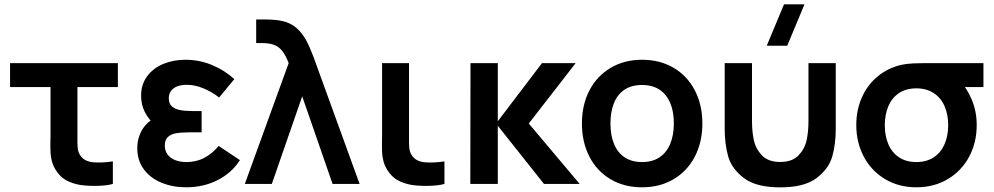

<svg xmlns="http://www.w3.org/2000/svg" viewBox="-20 -822 4443 858"><path d="M336.8 4.2Q301.6 -2 274.8 -16.9Q248 -31.8 228.2 -63.8Q217 -82.2 211.9 -101.4Q206.8 -120.6 205.8 -140Q204.8 -159.3 205.2 -193.5Q205.7 -200.1 205.7 -206.9Q205.7 -213.7 205.7 -220.7V-433H25V-540H506.7V-433H326V-227.3V-210.9Q325.5 -178.5 327.2 -160.9Q329 -143.2 337 -130.2Q346.3 -114.6 361.6 -106.6Q376.8 -98.6 396 -96.8Q435.9 -93.5 484.3 -100.8V0Q455.8 8 411.6 8.6Q367.5 9.2 336.8 4.2Z M812 15Q889.2 15 952.6 -17.2Q1016 -49.5 1052.2 -106.5L957.2 -169.8Q927.6 -134.4 892 -116.1Q856.5 -97.8 813.8 -97.8Q784.1 -97.8 762 -106.8Q740 -115.7 728.3 -132.4Q716.5 -149.1 716.5 -171.7Q716.5 -196.8 730 -209.5Q743.6 -222.2 765.1 -226.2Q786.7 -230.3 821.7 -230.5Q826.3 -230.6 831.3 -230.6Q836.3 -230.7 841 -230.7H881V-325.8H841.2Q806.3 -325.8 783.7 -330.3Q761.1 -334.8 747.7 -347.2Q734.3 -359.6 734.3 -382.8Q734.3 -403.4 745.1 -417Q755.9 -430.5 773.9 -436.8Q791.9 -443 814.3 -443Q851.1 -443 889 -427.3Q926.8 -411.7 959.2 -386.3L1027.2 -468.5Q981.3 -509.7 925.4 -532.3Q869.5 -555 808.5 -555Q755.3 -555 710 -536.5Q664.8 -517.9 637.6 -481.3Q610.5 -444.8 610.5 -393.8Q610.5 -355.1 627 -321.7Q643.5 -288.3 678.2 -258.8L680 -298Q652.8 -286.7 633.3 -266Q613.8 -245.3 603.7 -218Q593.5 -190.7 593.5 -159.3Q593.5 -104.8 622.8 -65.3Q652.1 -25.9 701.8 -5.5Q751.6 15 812 15Z M1270 -540Q1267.8 -545.8 1265.3 -551.2Q1262.9 -556.6 1260.8 -561.8Q1248.6 -587.4 1234.8 -601.7Q1220.9 -616 1201 -622.8Q1181.2 -629.5 1150.7 -629.5H1124.8V-735H1162.3Q1211.9 -735 1243.2 -727.7Q1280.2 -719.1 1305.9 -696.1Q1331.5 -673.1 1348.3 -641.8Q1365.2 -610.4 1382.5 -563.7Q1384.5 -558.1 1386.7 -552Q1388.9 -546 1391 -540L1587 0H1466.2L1330.5 -391.5L1194.7 0H1074Z M1818.6 4.2Q1783.3 -2 1756.5 -16.9Q1729.8 -31.8 1709.9 -63.8Q1698.8 -82.2 1693.6 -101.4Q1688.5 -120.6 1687.5 -140Q1686.6 -159.3 1687 -193.5Q1687.4 -200.1 1687.4 -206.9Q1687.4 -213.7 1687.4 -220.7V-540H1807.8V-227.3V-210.9Q1807.2 -178.5 1809 -160.9Q1810.8 -143.2 1818.8 -130.2Q1828.1 -114.6 1843.3 -106.6Q1858.6 -98.6 1877.8 -96.8Q1917.7 -93.5 1966.1 -100.8V0Q1937.5 8 1893.4 8.6Q1849.2 9.2 1818.6 4.2Z M2081.7 0 2082.5 -540H2204.5V-280L2402 -540H2552.5L2343 -270L2570.5 0H2411L2204.5 -260V0Z M2849.2 15Q2769 15 2708.1 -21.2Q2647.2 -57.4 2613.8 -122.2Q2580.5 -186.9 2580.5 -270.2Q2580.5 -353.9 2614.3 -418.6Q2648.2 -483.2 2709.3 -519.1Q2770.5 -555 2849.2 -555Q2929.4 -555 2990.5 -518.8Q3051.7 -482.7 3085.2 -417.8Q3118.7 -353 3118.7 -270.2Q3118.7 -186.7 3084.9 -122Q3051.2 -57.2 2990 -21.1Q2928.8 15 2849.2 15ZM2849.2 -97.8Q2895.7 -97.8 2927.6 -119.3Q2959.5 -140.8 2975.3 -179.8Q2991.2 -218.8 2991.2 -270.2Q2991.2 -350.2 2954.7 -396.2Q2918.2 -442.2 2849.2 -442.2Q2801.8 -442.2 2770.2 -420.8Q2738.8 -399.5 2723.4 -360.9Q2708 -322.2 2708 -270.2Q2708 -217 2724.1 -178.2Q2740.2 -139.5 2771.8 -118.7Q2803.2 -97.8 2849.2 -97.8Z M3497.8 -617.5H3406.3L3483.5 -802.5H3575ZM3218.5 -246.8V-540H3340.5V-279.8Q3340.5 -233 3349 -194.7Q3357.4 -156.3 3385.5 -127.2Q3413.5 -98.2 3466.7 -98.2Q3519.8 -98.2 3547.9 -127.2Q3575.9 -156.3 3584.4 -194.7Q3592.8 -233 3592.8 -279.8V-540H3714.8V-246.8Q3714.8 -177.3 3699 -122.2Q3683.2 -67.1 3628.5 -25.9Q3573.8 15.3 3466.7 15.3Q3359.5 15.3 3304.8 -25.9Q3250.2 -67.1 3234.3 -122.2Q3218.5 -177.3 3218.5 -246.8Z M4075.2 15Q3996.5 15 3935.3 -21.5Q3874.1 -58 3840.3 -121.6Q3806.5 -185.2 3806.5 -263Q3806.5 -330 3831.1 -385.8Q3855.7 -441.7 3900.9 -479.6Q3946.2 -517.6 4006.8 -532Q4030.3 -537.3 4061.3 -538.7Q4092.3 -540 4148.5 -540H4374.7V-433H4236.7L4264.5 -465.3Q4300.5 -429.9 4322.6 -376.8Q4344.7 -323.7 4344.7 -263Q4344.7 -184.8 4310.7 -121.4Q4276.7 -58 4215.2 -21.5Q4153.8 15 4075.2 15ZM4075.2 -97.8Q4120.9 -97.8 4152.9 -119.2Q4184.8 -140.5 4201 -177.7Q4217.2 -214.9 4217.2 -263Q4217.2 -310.5 4201 -347.6Q4184.8 -384.8 4152.7 -405.9Q4120.5 -427.1 4075.2 -427.2Q4028.5 -427.2 3996.8 -405.6Q3965 -383.9 3949.5 -346.7Q3934 -309.4 3934 -263Q3934 -213.6 3950.3 -176.4Q3966.6 -139.2 3998.3 -118.5Q4030.1 -97.8 4075.2 -97.8Z"/></svg>

Font: Manrope
Style: Regular
Weight: 400
Designer: Mikhail Sharanda
Foundry: Mikhail Sharanda
Version: Version 4.503